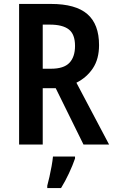

<svg xmlns="http://www.w3.org/2000/svg" viewBox="-20 -734 581 975"><path d="M239 -714Q364 -714 423.5 -662.5Q483 -611 483 -505Q483 -434 451.5 -387Q420 -340 368 -314L534 0H404L263 -286H197V0H77V-714ZM233 -609H197V-385H239Q304 -385 332.5 -415Q361 -445 361 -501Q361 -560 329.5 -584.5Q298 -609 233 -609ZM361 71Q349 106 330 146.5Q311 187 290 221H220V209Q225 191 231 164.5Q237 138 242 110Q247 82 249 61H361Z"/></svg>

Font: Noto Sans Kannada Condensed SemiBold
Style: Regular
Weight: 600
Width: 3
Designer: Jelle Bosma - Monotype Design Team
Foundry: Monotype Imaging Inc.
Version: Version 2.005; ttfautohint (v1.8.4.7-5d5b)